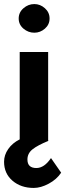

<svg xmlns="http://www.w3.org/2000/svg" viewBox="-25 -693 335 945"><path d="M67 -602Q67 -632 90.5 -652.5Q114 -673 144 -673Q173 -673 196 -652.5Q219 -632 219 -602Q219 -572 196 -552Q173 -532 144 -532Q114 -532 90.5 -552Q67 -572 67 -602ZM276 157Q254 190 215 211Q176 232 141 232Q78 232 36.5 196.5Q-5 161 -5 103Q-5 70 15.5 40.5Q36 11 72 -7V-437H212V-1L214 0Q160 22 135 42Q110 62 110 92Q110 134 154 134Q193 134 226 85Z"/></svg>

Font: Josefin Sans
Style: Bold
Weight: 700
Designer: Santiago Orozco
Foundry: Typemade
Version: Version 2.000